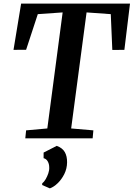

<svg xmlns="http://www.w3.org/2000/svg" viewBox="-20 -763 737 1059"><path d="M119.5 0 124 -44 241 -54.5 325.5 -694.5 188.5 -685 124 -488.5 54.5 -488 96.5 -743H697L666 -488L599.5 -487.5L591 -685L457.5 -694.5L372.5 -54.5L495 -44L491 0ZM212.5 257.5 213 248Q223 240.5 231.8 225.5Q240.5 210.5 246.5 193Q252.5 175.5 251.5 160Q251.5 142 243.5 127.5Q235.5 113 220.5 109.5V78.5L293 41.5Q324.5 53 337.5 76Q350.5 99 350 133Q349.5 167 334.8 196.8Q320 226.5 298.2 247.5Q276.5 268.5 255 276Z"/></svg>

Font: Merriweather 36pt SemiBold
Style: Italic
Weight: 600
Italic angle: -7.8°
Version: Version 2.101